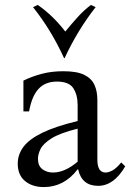

<svg xmlns="http://www.w3.org/2000/svg" viewBox="-20 -744 528 779"><path d="M158 15Q111 15 81.5 -9.5Q52 -34 52 -80Q52 -117 75 -148Q98 -179 151 -205Q204 -231 295 -253V-318Q295 -359 277.5 -386Q260 -413 211 -413Q164 -413 136.5 -383.5Q109 -354 98 -292H75V-417Q110 -434 149.5 -444.5Q189 -455 237 -455Q292 -455 321.5 -440.5Q351 -426 363 -400Q375 -374 375 -339V-97Q375 -44 408 -44Q420 -44 435.5 -52Q451 -60 472 -85L488 -69Q442 10 378 10Q312 10 297 -57H295Q240 15 158 15ZM195 -44Q243 -44 295 -88V-222Q223 -204 189 -182.5Q155 -161 144.5 -139.5Q134 -118 134 -100Q134 -71 152 -57.5Q170 -44 195 -44ZM349 -724 368 -715Q295 -622 242 -508H240Q188 -622 114 -715L133 -724Q194 -682 245 -616Q271 -648 296 -675.5Q321 -703 349 -724Z"/></svg>

Font: Bona Nova
Style: Regular
Weight: 400
Designer: Mateusz Machalski
Foundry: Capitalics
Version: Version 4.001; ttfautohint (v1.8.3)